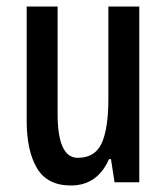

<svg xmlns="http://www.w3.org/2000/svg" viewBox="-20 -560 511 590"><path d="M408 -540V0H332L321 -71H315Q279 10 198 10Q125 10 93.5 -43.5Q62 -97 62 -188V-540H157V-210Q157 -75 219 -75Q272 -75 292.5 -120Q313 -165 313 -256V-540Z"/></svg>

Font: Noto Sans Sinhala ExtraCondensed Medium
Style: Regular
Weight: 500
Width: 2
Designer: Jelle Bosma - Monotype Design Team
Foundry: Monotype Imaging Inc.
Version: Version 2.006; ttfautohint (v1.8.4.7-5d5b)